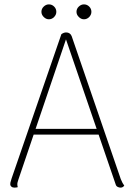

<svg xmlns="http://www.w3.org/2000/svg" viewBox="-20 -848 602 876"><path d="M282 -700Q291 -700 297.5 -695.5Q304 -691 307 -683L531 -31Q535 -21 539 -13.5Q543 -6 547 -1Q543 4 539 6Q535 8 530 8Q523 8 516.5 4.5Q510 1 508 -6L275 -686H287L64 -29Q63 -25 61 -19Q59 -13 59 -8Q59 -5 59.5 -1Q60 3 61 6Q57 7 53.5 7.5Q50 8 45 8Q37 8 31.5 3Q26 -2 27 -10Q27 -15 29.5 -22Q32 -29 33 -34L260 -692Q271 -700 282 -700ZM130 -260H435V-234H130ZM203 -760Q190 -760 179.5 -770.5Q169 -781 169 -794Q169 -808 179.5 -818Q190 -828 203 -828Q217 -828 227 -818Q237 -808 237 -794Q237 -781 227 -770.5Q217 -760 203 -760ZM363 -760Q350 -760 339.5 -770.5Q329 -781 329 -794Q329 -808 339.5 -818Q350 -828 363 -828Q377 -828 387 -818Q397 -808 397 -794Q397 -781 387 -770.5Q377 -760 363 -760Z"/></svg>

Font: Arima Thin
Style: Regular
Weight: 100
Designer: Joana Correia and Natanael Gama
Foundry: NDISCOVER
Version: Version 1.101;gftools[0.9.23]